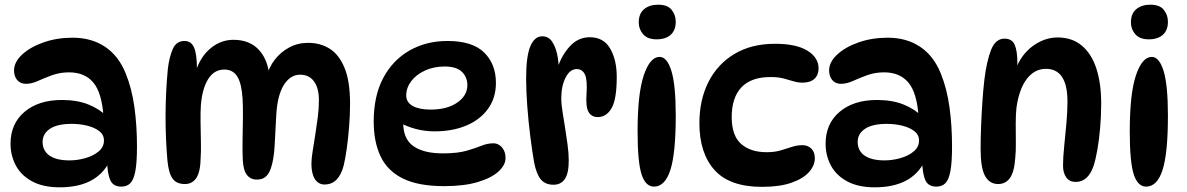

<svg xmlns="http://www.w3.org/2000/svg" viewBox="-20 -787 5069 820"><path d="M498 10Q464 10 451.5 -16.5Q439 -43 437 -101L447 -96Q391 13 235 13Q164 13 117 -12.5Q70 -38 47.5 -80.5Q25 -123 25 -173Q25 -259 85 -309.5Q145 -360 244 -360Q309 -360 357 -341Q405 -322 439 -288L422 -290Q415 -391 378.5 -434.5Q342 -478 275 -478Q236 -478 203 -466Q170 -454 142.5 -441.5Q115 -429 91 -429Q67 -429 53.5 -445Q40 -461 40 -486Q40 -522 74.5 -554Q109 -586 166 -606Q223 -626 290 -626Q371 -626 429 -587Q487 -548 517 -473Q543 -409 554 -330Q565 -251 565 -161Q565 -93 558 -56Q551 -19 536.5 -4.5Q522 10 498 10ZM277 -102Q310 -102 344 -111.5Q378 -121 401 -140Q424 -159 424 -187Q424 -211 404.5 -226.5Q385 -242 353.5 -250Q322 -258 286 -258Q225 -258 193.5 -237Q162 -216 162 -181Q162 -143 191.5 -122.5Q221 -102 277 -102Z M1118 -458Q1128 -499 1153.5 -532Q1179 -565 1215.5 -584.5Q1252 -604 1296 -604Q1348 -604 1388 -579Q1428 -554 1451.5 -497Q1475 -440 1475 -345Q1475 -296 1471 -246Q1467 -196 1461 -153Q1455 -110 1448 -81Q1438 -41 1417.5 -20Q1397 1 1366 1Q1340 1 1325 -22Q1310 -45 1310 -88Q1310 -108 1315 -139.5Q1320 -171 1326 -208.5Q1332 -246 1337 -285Q1342 -324 1342 -359Q1342 -411 1321 -439.5Q1300 -468 1262 -468Q1220 -468 1192.5 -424.5Q1165 -381 1160 -298Q1156 -224 1153 -166.5Q1150 -109 1138 -72Q1130 -46 1115.5 -33Q1101 -20 1077 -20Q1050 -20 1034.5 -40Q1019 -60 1017 -103Q1015 -139 1016 -188Q1017 -237 1017.5 -285.5Q1018 -334 1016 -366Q1012 -430 993.5 -460Q975 -490 938 -490Q895 -490 869.5 -450Q844 -410 838 -339Q836 -310 836.5 -267.5Q837 -225 838 -183Q839 -141 837 -113Q836 -53 818.5 -27Q801 -1 770 -1Q733 -1 716.5 -25Q700 -49 695 -102Q691 -149 689 -195.5Q687 -242 687 -288Q687 -335 689.5 -390Q692 -445 697 -494Q703 -544 718 -578Q733 -612 768 -612Q797 -612 809 -583.5Q821 -555 821 -496Q821 -476 818 -459L815 -479Q835 -544 879 -580.5Q923 -617 977 -617Q1048 -617 1088 -571.5Q1128 -526 1132 -446Z M1877 8Q1766 8 1700 -25Q1634 -58 1605 -120Q1576 -182 1576 -268Q1576 -377 1616.5 -453.5Q1657 -530 1728.5 -571Q1800 -612 1891 -612Q1998 -612 2048 -562.5Q2098 -513 2098 -433Q2098 -369 2064.5 -322.5Q2031 -276 1972 -251Q1913 -226 1836 -226Q1793 -226 1753 -237Q1713 -248 1681 -267L1705 -311Q1702 -287 1702 -263Q1702 -193 1746 -162.5Q1790 -132 1871 -132Q1934 -132 1972 -143Q2010 -154 2036 -164.5Q2062 -175 2087 -175Q2101 -175 2112.5 -167.5Q2124 -160 2131.5 -146Q2139 -132 2139 -112Q2139 -82 2109 -54.5Q2079 -27 2020.5 -9.5Q1962 8 1877 8ZM1819 -319Q1890 -319 1933 -349Q1976 -379 1976 -423Q1976 -458 1952.5 -480.5Q1929 -503 1879 -503Q1832 -503 1794.5 -485.5Q1757 -468 1736 -440Q1715 -412 1715 -379Q1715 -350 1742.5 -334.5Q1770 -319 1819 -319Z M2227 -451Q2227 -547 2245 -589.5Q2263 -632 2296 -632Q2322 -632 2337 -610.5Q2352 -589 2359 -557.5Q2366 -526 2366 -494L2361 -496Q2378 -550 2413.5 -589Q2449 -628 2499 -628Q2558 -628 2586 -579.5Q2614 -531 2614 -459Q2614 -363 2592 -325Q2570 -287 2533 -287Q2506 -287 2493.5 -309Q2481 -331 2485 -387Q2489 -446 2478 -469Q2467 -492 2443 -492Q2414 -492 2395.5 -455.5Q2377 -419 2377 -366Q2377 -345 2382 -313Q2387 -281 2393 -243.5Q2399 -206 2404 -169Q2409 -132 2409 -101Q2409 -46 2392 -22Q2375 2 2344 2Q2309 2 2290 -20.5Q2271 -43 2261 -94Q2253 -140 2245 -203Q2237 -266 2232 -332Q2227 -398 2227 -451Z M2791 -767Q2831 -767 2848.5 -745Q2866 -723 2866 -694Q2866 -658 2844.5 -638.5Q2823 -619 2784 -619Q2746 -619 2727 -640.5Q2708 -662 2708 -691Q2708 -729 2731 -748Q2754 -767 2791 -767ZM2797 -544Q2829 -544 2847.5 -484Q2866 -424 2866 -293Q2866 -132 2843 -61Q2820 10 2773 10Q2737 10 2720 -42.5Q2703 -95 2703 -226Q2703 -387 2729.5 -465.5Q2756 -544 2797 -544Z M3234 11Q3096 11 3031.5 -61Q2967 -133 2967 -261Q2967 -360 3005.5 -436.5Q3044 -513 3116.5 -556.5Q3189 -600 3290 -600Q3381 -600 3428.5 -570.5Q3476 -541 3476 -495Q3476 -467 3458.5 -450.5Q3441 -434 3407 -434Q3388 -434 3368.5 -440Q3349 -446 3326 -452Q3303 -458 3271 -458Q3188 -458 3146.5 -414Q3105 -370 3105 -287Q3105 -208 3145 -172.5Q3185 -137 3254 -137Q3288 -137 3313.5 -144.5Q3339 -152 3361.5 -159.5Q3384 -167 3407 -167Q3430 -167 3445 -152.5Q3460 -138 3460 -111Q3460 -80 3435 -52Q3410 -24 3360 -6.5Q3310 11 3234 11Z M3979 10Q3945 10 3932.5 -16.5Q3920 -43 3918 -101L3928 -96Q3872 13 3716 13Q3645 13 3598 -12.5Q3551 -38 3528.5 -80.5Q3506 -123 3506 -173Q3506 -259 3566 -309.5Q3626 -360 3725 -360Q3790 -360 3838 -341Q3886 -322 3920 -288L3903 -290Q3896 -391 3859.5 -434.5Q3823 -478 3756 -478Q3717 -478 3684 -466Q3651 -454 3623.5 -441.5Q3596 -429 3572 -429Q3548 -429 3534.5 -445Q3521 -461 3521 -486Q3521 -522 3555.5 -554Q3590 -586 3647 -606Q3704 -626 3771 -626Q3852 -626 3910 -587Q3968 -548 3998 -473Q4024 -409 4035 -330Q4046 -251 4046 -161Q4046 -93 4039 -56Q4032 -19 4017.5 -4.5Q4003 10 3979 10ZM3758 -102Q3791 -102 3825 -111.5Q3859 -121 3882 -140Q3905 -159 3905 -187Q3905 -211 3885.5 -226.5Q3866 -242 3834.5 -250Q3803 -258 3767 -258Q3706 -258 3674.5 -237Q3643 -216 3643 -181Q3643 -143 3672.5 -122.5Q3702 -102 3758 -102Z M4270 -622Q4302 -622 4313.5 -596Q4325 -570 4325 -519Q4325 -507 4323.5 -493.5Q4322 -480 4319 -469L4317 -489Q4341 -554 4391 -590.5Q4441 -627 4497 -627Q4559 -627 4600.5 -592Q4642 -557 4662.5 -494Q4683 -431 4683 -345Q4683 -292 4678.5 -240.5Q4674 -189 4666.5 -146.5Q4659 -104 4650 -77Q4638 -43 4619 -26.5Q4600 -10 4574 -10Q4548 -10 4534 -29Q4520 -48 4520 -80Q4520 -114 4525 -162.5Q4530 -211 4534.5 -261.5Q4539 -312 4539 -353Q4539 -493 4447 -493Q4398 -493 4365 -449.5Q4332 -406 4321 -326Q4318 -299 4318 -259Q4318 -219 4318.5 -179.5Q4319 -140 4316 -113Q4312 -53 4293.5 -27Q4275 -1 4243 -1Q4206 -1 4187 -35.5Q4168 -70 4168 -152Q4168 -194 4170 -246Q4172 -298 4175.5 -350.5Q4179 -403 4184 -446Q4194 -527 4213 -574.5Q4232 -622 4270 -622Z M4893 -767Q4933 -767 4950.5 -745Q4968 -723 4968 -694Q4968 -658 4946.5 -638.5Q4925 -619 4886 -619Q4848 -619 4829 -640.5Q4810 -662 4810 -691Q4810 -729 4833 -748Q4856 -767 4893 -767ZM4899 -544Q4931 -544 4949.5 -484Q4968 -424 4968 -293Q4968 -132 4945 -61Q4922 10 4875 10Q4839 10 4822 -42.5Q4805 -95 4805 -226Q4805 -387 4831.5 -465.5Q4858 -544 4899 -544Z"/></svg>

Font: DynaPuff
Style: Regular
Weight: 400
Designer: Toshi Omagari, Jennifer Daniel
Foundry: Google Fonts
Version: Version 2.000